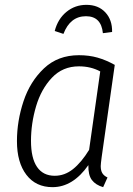

<svg xmlns="http://www.w3.org/2000/svg" viewBox="-20 -762 551 793"><path d="M454 -494 400 -114Q396 -84 396 -76Q396 -58 402.5 -47Q409 -36 424 -29L406 11Q375 2 359.5 -18.5Q344 -39 345 -80Q281 11 197 11Q128 11 89 -40Q50 -91 50 -179Q50 -262 77 -343.5Q104 -425 161.5 -479.5Q219 -534 306 -534Q348 -534 383 -524Q418 -514 454 -494ZM108 -180Q108 -109 133 -72.5Q158 -36 206 -36Q247 -36 281.5 -63.5Q316 -91 348 -143L394 -467Q355 -488 306 -488Q239 -488 194.5 -441Q150 -394 129 -323Q108 -252 108 -180ZM206 -634Q219 -684 254.5 -713Q290 -742 337 -742Q386 -742 415 -711Q444 -680 443 -630L405 -625Q398 -695 335 -695Q270 -695 242 -622Z"/></svg>

Font: Fira Sans Condensed Light
Style: Italic
Weight: 300
Width: 3
Italic angle: -8°
Designer: Carrois Corporate & Edenspiekermann AG
Foundry: Carrois Corporate GbR & Edenspiekermann AG
Version: Version 4.203